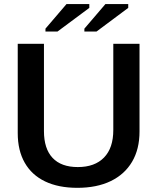

<svg xmlns="http://www.w3.org/2000/svg" viewBox="-20 -900 762 930"><path d="M354.5 9.8Q263.2 9.8 198.5 -21.2Q133.8 -52.2 99.9 -111.6Q65.9 -170.9 65.9 -255.4V-688H192.9V-265.1Q192.9 -179.7 234.6 -135.3Q276.4 -90.8 356.9 -90.8Q439 -90.8 483.9 -137Q528.8 -183.1 528.8 -270.5V-688H655.8V-263.2Q655.8 -177.2 619.6 -116.2Q583.5 -55.2 516.1 -22.7Q448.7 9.8 354.5 9.8ZM200.2 -747.1V-761.2L302.2 -880.4H412.6V-861.8L258.3 -747.1ZM388.7 -747.1V-761.2L490.7 -880.4H601.1V-861.8L447.3 -747.1Z"/></svg>

Font: Arimo SemiBold
Style: Regular
Weight: 600
Designer: Steve Matteson
Foundry: Monotype Imaging Inc.
Version: Version 1.33